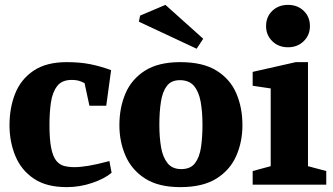

<svg xmlns="http://www.w3.org/2000/svg" viewBox="-20 -758 1368 788"><path d="M254 10Q170 10 118.5 -25Q67 -60 43 -118Q19 -176 19 -244Q19 -316 42.5 -374.5Q66 -433 118 -468Q170 -503 254 -503Q308 -503 350.5 -494.5Q393 -486 436 -470L416 -324H347L327 -417Q311 -425 300 -427.5Q289 -430 274 -430Q234 -430 214.5 -404.5Q195 -379 189 -337.5Q183 -296 183 -246Q183 -186 190 -151Q197 -116 210.5 -99Q224 -82 243 -77Q262 -72 286 -72Q309 -72 343 -77.5Q377 -83 429 -97L438 -49Q410 -25 359 -7.5Q308 10 254 10Z M720 10Q631 10 576 -25Q521 -60 495.5 -118Q470 -176 470 -244Q470 -316 495 -374.5Q520 -433 575 -468Q630 -503 720 -503Q813 -503 869 -468Q925 -433 950 -374.5Q975 -316 975 -244Q975 -176 949.5 -118Q924 -60 868 -25Q812 10 720 10ZM724 -64Q762 -64 780.5 -88.5Q799 -113 805 -154Q811 -195 811 -246Q811 -299 803.5 -340.5Q796 -382 776 -405.5Q756 -429 718 -429Q683 -429 665 -405.5Q647 -382 640.5 -340.5Q634 -299 634 -246Q634 -195 641 -154Q648 -113 667.5 -88.5Q687 -64 724 -64ZM787 -558 550 -669 555 -694 659 -738 814 -599Z M1017 0V-56L1091 -76V-395L1017 -406V-463L1194 -503H1244V-76L1319 -56V0ZM1162 -564Q1123 -564 1097.5 -589Q1072 -614 1072 -651Q1072 -689 1097.5 -713.5Q1123 -738 1162 -738Q1201 -738 1226.5 -713.5Q1252 -689 1252 -651Q1252 -614 1226.5 -589Q1201 -564 1162 -564Z"/></svg>

Font: Manuale ExtraBold
Style: Regular
Weight: 800
Version: Version 1.002